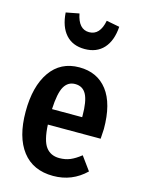

<svg xmlns="http://www.w3.org/2000/svg" viewBox="-122 -873 708 959"><g transform="rotate(15 231.5 -394.0)"><path d="M431 -226H158Q162 -144 186.5 -111.5Q211 -79 256 -79Q287 -79 312 -89.5Q337 -100 366 -123L417 -53Q347 15 249 15Q145 15 89.5 -57Q34 -129 34 -260Q34 -391 87 -467Q140 -543 237 -543Q330 -543 382 -475.5Q434 -408 434 -277Q434 -268 431 -226ZM314 -313Q314 -388 296 -422.5Q278 -457 238 -457Q201 -457 181.5 -423.5Q162 -390 158 -306H314ZM99 -790 167 -803Q182 -725 237 -725Q293 -725 308 -803L376 -790Q371 -717 335 -677.5Q299 -638 237 -638Q175 -638 139.5 -677.5Q104 -717 99 -790Z"/></g></svg>

Font: Fira Sans Extra Condensed Medium
Style: Regular
Weight: 500
Width: 1
Designer: Carrois Corporate & Edenspiekermann AG
Foundry: Carrois Corporate GbR & Edenspiekermann AG
Version: Version 4.203